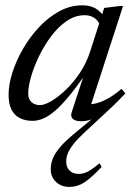

<svg xmlns="http://www.w3.org/2000/svg" viewBox="-20 -456 518 738"><path d="M462 -97Q450.5 -85.5 434.8 -69Q419 -52.5 395.5 -31L305.5 52.5Q280 76 264.5 95.2Q249 114.5 241.8 131Q234.5 147.5 234.5 165Q234.5 186.5 247.2 199.5Q260 212.5 283 212.5Q298.5 212.5 315 204.8Q331.5 197 362.5 171.5L370.5 186Q331.5 227 304.8 244.8Q278 262.5 246.5 262.5Q216 262.5 195.5 243.5Q175 224.5 175 194.5Q175 173.5 183 153.5Q191 133.5 209.8 111Q228.5 88.5 261.5 61L349 -11.5L349.5 -4.5Q333.5 3.5 319.2 6.8Q305 10 292 10Q269.5 10 259.8 0.8Q250 -8.5 255.5 -24.5L309.5 -189H320.5Q281.5 -131 250.5 -92.8Q219.5 -54.5 194 -32.2Q168.5 -10 147 -0.8Q125.5 8.5 105.5 8.5Q77.5 8.5 56.8 -1.8Q36 -12 24.5 -34.2Q13 -56.5 13 -92Q13 -130.5 27.5 -176.5Q42 -222.5 68.2 -268Q94.5 -313.5 130 -351.5Q165.5 -389.5 207.8 -412.5Q250 -435.5 296 -435.5Q326.5 -435.5 346.5 -424Q366.5 -412.5 381.5 -389.5L363 -362Q357.5 -376.5 342.8 -387Q328 -397.5 305.5 -397.5Q268.5 -397.5 236 -375Q203.5 -352.5 176.5 -316.5Q149.5 -280.5 129.8 -239.5Q110 -198.5 99.2 -160.5Q88.5 -122.5 88.5 -97Q88.5 -74.5 101.2 -63.2Q114 -52 133.5 -52Q151.5 -52 178 -67.8Q204.5 -83.5 233.2 -111Q262 -138.5 286.8 -175.5Q311.5 -212.5 325.5 -255L380.5 -425.5L441 -433H453L324 -35.5L314.5 -56Q331.5 -53.5 353.5 -59.8Q375.5 -66 399.8 -80.2Q424 -94.5 447 -114.5Z"/></svg>

Font: Newsreader 17pt
Style: Italic
Weight: 400
Italic angle: -17°
Version: Version 1.003